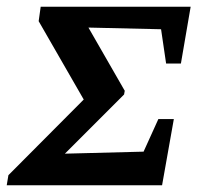

<svg xmlns="http://www.w3.org/2000/svg" viewBox="-39 -551 621 571"><path d="M-19 0 -14 -30 210 -255 76 -488 82 -531H528L499 -362H455L440 -464L224 -469L332 -281L330 -270L154 -94L388 -100L432 -197H478L443 0Z"/></svg>

Font: Piazzolla SC SemiBold
Style: Italic
Weight: 600
Italic angle: -11.3°
Designer: Juan Pablo del Peral
Foundry: Huerta Tipografica
Version: Version 1.330